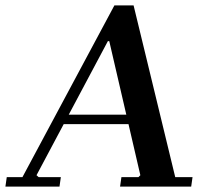

<svg xmlns="http://www.w3.org/2000/svg" viewBox="-49 -690 765 710"><path d="M171 0H-29L-24 -35H34L374 -670H445L599 -35H663L658 0H395L400 -35H463L470 -42L355 -538H350L86 -42L94 -35H176ZM172 -266H498L493 -231H167Z"/></svg>

Font: Brygada 1918 SemiBold
Style: Italic
Weight: 600
Italic angle: -8°
Designer: Mateusz Machalski | Borys Kosmynka | Przemek Hoffer
Foundry: NIEPODLEGLA 2018
Version: Version 3.006